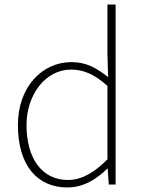

<svg xmlns="http://www.w3.org/2000/svg" viewBox="-20 -814 635 847"><path d="M277 13C350 13 409 -26 453 -70H455L460 0H490V-794H454V-573L457 -474C403 -516 359 -540 295 -540C167 -540 59 -432 59 -262C59 -84 145 13 277 13ZM280 -20C163 -20 97 -118 97 -262C97 -398 182 -507 293 -507C348 -507 396 -487 454 -435V-111C396 -53 341 -20 280 -20Z"/></svg>

Font: Genne Gothic ExtraLight
Style: Regular
Weight: 250
Designer: Ryoko NISHIZUKA (kana & ideographs); Paul D. Hunt (Latin, Greek & Cyrillic); Wenlong ZHANG (bopomofo); Sandoll Communica
Foundry: Adobe Systems Incorporated
Version: Version 1.004;PS 1.004;hotconv 16.6.51;makeotf.lib2.5.65220